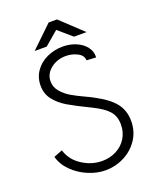

<svg xmlns="http://www.w3.org/2000/svg" viewBox="-159 -948 867 1064"><g transform="rotate(-20 274.5 -416.0)"><path d="M35 -144 86 -164Q105 -103 160.5 -67.5Q216 -32 277 -32Q323 -32 361 -51.5Q399 -71 421 -106.5Q443 -142 443 -187Q443 -235 416.5 -266Q390 -297 327 -328Q242 -369 198 -395Q154 -421 126 -456.5Q98 -492 98 -541Q98 -589 124 -626Q150 -663 193.5 -683Q237 -703 287 -703Q329 -703 365.5 -687.5Q402 -672 422.5 -644.5Q443 -617 441 -583L385 -586Q385 -615 353.5 -631.5Q322 -648 285 -648Q233 -648 195.5 -618Q158 -588 158 -544Q158 -510 181 -483Q204 -456 235.5 -437.5Q267 -419 315 -397Q325 -392 336 -387Q347 -382 357 -376Q436 -334 469.5 -290.5Q503 -247 503 -186Q503 -125 471.5 -77.5Q440 -30 388 -3.5Q336 23 277 23Q227 23 176 1.5Q125 -20 86.5 -58Q48 -96 35 -144ZM260 -855H309L439 -733H365L285 -802L204 -733H133Z"/></g></svg>

Font: Bellota Text
Style: Regular
Weight: 400
Designer: Kemie Guaida
Foundry: Kemie Guaida
Version: Version 4.001